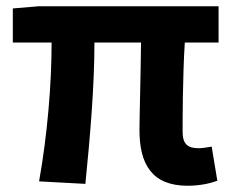

<svg xmlns="http://www.w3.org/2000/svg" viewBox="-20 -580 745 614"><path d="M580 14C620 14 654 6 675 -2L657 -111C639 -108 625 -106 615 -106C582 -106 564 -118 564 -158C564 -191 564 -337 571 -444H679V-560H104L21 -553V-444H145C145 -312 132 -152 105 0L253 8C268 -141 282 -303 282 -444H431C430 -342 426 -204 426 -164C426 -55 466 14 580 14Z"/></svg>

Font: Noto Sans JP
Style: Bold
Weight: 700
Designer: Ryoko NISHIZUKA 西塚涼子 (kana, bopomofo & ideographs); Paul D. Hunt (Latin, Greek & Cyrillic); Sandoll Communications 산돌커뮤니
Foundry: Adobe
Version: Version 2.004;hotconv 1.0.118;makeotfexe 2.5.65603